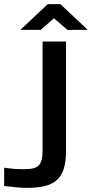

<svg xmlns="http://www.w3.org/2000/svg" viewBox="-160 -700 443 925"><path d="M-44 115C-73 115 -100 114 -140 108V196C-89 202 -64 205 -32 205C104 205 158 164 158 27V-500H45V23C45 97 26 115 -44 115ZM-62 -556H36L100 -612L165 -556H263L131 -680H70Z"/></svg>

Font: LT Wave Medium
Style: Regular
Weight: 500
Designer: Daniel Lyons
Version: Version 2.5 (Glyphs App)